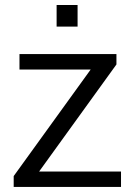

<svg xmlns="http://www.w3.org/2000/svg" viewBox="-20 -740 532 760"><path d="M204.1 -634.8V-720.2H287.1V-634.8ZM34.2 0V-43L338.9 -464.8H57.1V-525.9H440.9V-484.9L134.8 -61H459V0Z"/></svg>

Font: Archivo Light
Style: Regular
Weight: 300
Designer: Hector Gatti
Foundry: Omnibus-Type
Version: Version 2.001